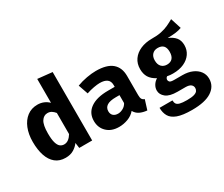

<svg xmlns="http://www.w3.org/2000/svg" viewBox="-152 -1170 2103 1803"><g transform="rotate(-30 900.0 -268.0)"><path d="M372 -758.5 530 -742V0H390L382 -58.5Q360 -27.5 323.5 -5.2Q287 17 235 17Q169 17 125.8 -18.5Q82.5 -54 61.2 -117.8Q40 -181.5 40 -267Q40 -349 65.5 -412.5Q91 -476 138.5 -512.2Q186 -548.5 251.5 -548.5Q287 -548.5 317.5 -536Q348 -523.5 372 -499.5ZM294 -433Q253 -433 228 -394.2Q203 -355.5 203 -266Q203 -200.5 213.5 -164.2Q224 -128 242.5 -113.5Q261 -99 285 -99Q311.5 -99 333.2 -115.5Q355 -132 372 -160.5V-389.5Q355.5 -410 337 -421.5Q318.5 -433 294 -433Z M1117 -153Q1117 -123 1125.2 -109.5Q1133.5 -96 1152 -89L1119.5 15Q1072.5 10.5 1040.2 -5.8Q1008 -22 989.5 -55Q959 -18.5 911.5 -0.8Q864 17 814.5 17Q732.5 17 683.8 -29.8Q635 -76.5 635 -150Q635 -236.5 702.8 -283.5Q770.5 -330.5 893.5 -330.5H965V-350.5Q965 -392 938.2 -412Q911.5 -432 860 -432Q834.5 -432 794.5 -424.8Q754.5 -417.5 714.5 -404L678 -509Q729.5 -528.5 785.2 -538.5Q841 -548.5 885 -548.5Q1003.5 -548.5 1060.2 -500.2Q1117 -452 1117 -361ZM869 -96Q894.5 -96 922.5 -111.2Q950.5 -126.5 965 -154.5V-240.5H926Q860 -240.5 829 -220.2Q798 -200 798 -161Q798 -130.5 816.8 -113.2Q835.5 -96 869 -96Z M1741.5 -616 1778.5 -500Q1750.5 -489 1713 -484Q1675.5 -479 1625.5 -479Q1675.5 -457.5 1701.8 -425.8Q1728 -394 1728 -342.5Q1728 -291 1700.5 -250.8Q1673 -210.5 1622.5 -187.5Q1572 -164.5 1503 -164.5Q1486 -164.5 1471 -166Q1456 -167.5 1441.5 -170.5Q1433 -166 1428.5 -157.5Q1424 -149 1424 -140Q1424 -127.5 1434.2 -117.5Q1444.5 -107.5 1482.5 -107.5H1569.5Q1631.5 -107.5 1676.8 -87.5Q1722 -67.5 1747 -33Q1772 1.5 1772 46Q1772 127.5 1700.5 174.5Q1629 221.5 1488 221.5Q1386 221.5 1330.2 200.8Q1274.5 180 1252.8 141.8Q1231 103.5 1231 51H1371Q1371 74 1380.2 88.8Q1389.5 103.5 1415.8 110.5Q1442 117.5 1492 117.5Q1542.5 117.5 1569 109.5Q1595.5 101.5 1605.2 87.8Q1615 74 1615 57Q1615 33.5 1596.5 19Q1578 4.5 1538 4.5H1453.5Q1367.5 4.5 1328.5 -27.2Q1289.5 -59 1289.5 -101.5Q1289.5 -131 1305.2 -157.5Q1321 -184 1349.5 -202Q1298.5 -229 1276.5 -265.8Q1254.5 -302.5 1254.5 -354Q1254.5 -414 1285 -457.2Q1315.5 -500.5 1369.2 -524Q1423 -547.5 1492 -547.5Q1551.5 -546.5 1595.5 -555.8Q1639.5 -565 1674.5 -581.2Q1709.5 -597.5 1741.5 -616ZM1496 -445Q1458.5 -445 1436.5 -421.2Q1414.5 -397.5 1414.5 -356Q1414.5 -312 1437 -288.5Q1459.5 -265 1496 -265Q1535.5 -265 1556.2 -288.5Q1577 -312 1577 -358Q1577 -402.5 1556.5 -423.8Q1536 -445 1496 -445Z"/></g></svg>

Font: Fira Code Light
Style: Bold
Weight: 700
Monospace: yes
Version: Version 5.002